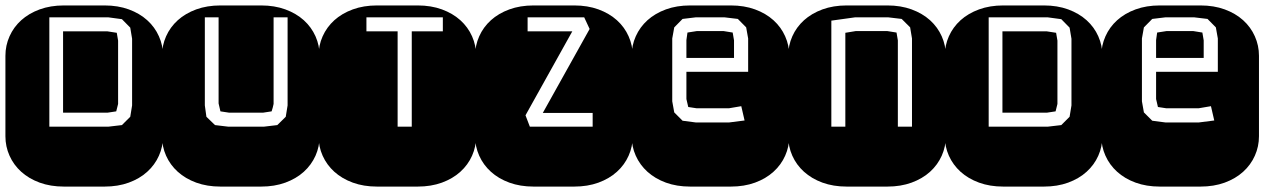

<svg xmlns="http://www.w3.org/2000/svg" viewBox="-22 -689 4669 709"><path d="M364.3 -668.9Q413.6 -668.9 453.6 -654.3Q493.7 -639.6 521.7 -614.3Q549.8 -588.9 564.9 -554.9Q580.1 -521 580.1 -482.9V-186Q580.1 -147.9 564.9 -114Q549.8 -80.1 521.7 -54.7Q493.7 -29.3 453.6 -14.6Q413.6 0 364.3 0H213.9Q164.6 0 124.5 -14.6Q84.5 -29.3 56.4 -54.7Q28.3 -80.1 13.2 -114Q-2 -147.9 -2 -186V-482.9Q-2 -521 13.2 -554.9Q28.3 -588.9 56.4 -614.3Q84.5 -639.6 124.5 -654.3Q164.6 -668.9 213.9 -668.9ZM465.8 -545.9 459 -586.9 428.2 -618.2 377.9 -625H160.2V-221.2H377.9L428.2 -227.1L459 -257.8L465.8 -299.8ZM407.2 -277.8 375 -272.9H210.9V-573.2H375L409.2 -567.9L414.1 -539.1V-305.2Z M942.4 -668.9Q991.7 -668.9 1031.7 -654.3Q1071.8 -639.6 1099.9 -614.3Q1127.9 -588.9 1143.1 -554.9Q1158.2 -521 1158.2 -482.9V-186Q1158.2 -147.9 1143.1 -114Q1127.9 -80.1 1099.9 -54.7Q1071.8 -29.3 1031.7 -14.6Q991.7 0 942.4 0H792Q742.7 0 702.6 -14.6Q662.6 -29.3 634.5 -54.7Q606.4 -80.1 591.3 -114Q576.2 -147.9 576.2 -186V-482.9Q576.2 -521 591.3 -554.9Q606.4 -588.9 634.5 -614.3Q662.6 -639.6 702.6 -654.3Q742.7 -668.9 792 -668.9ZM1040 -625H988.3V-305.2Q987.3 -298.8 985.1 -291.5Q982.9 -284.2 981 -277.8L949.2 -272.9H824.2L792 -277.8L785.2 -307.1V-625H734.4V-299.8L740.2 -257.8L772 -227.1L821.3 -221.2H952.1L1002 -227.1L1033.2 -257.8L1040 -299.8Z M1613.3 -625H1331.1V-573.2H1446.3V-221.2H1498.5V-573.2H1613.3ZM1520.5 -668.9Q1569.8 -668.9 1609.9 -654.3Q1649.9 -639.6 1678 -614.3Q1706.1 -588.9 1721.2 -554.9Q1736.3 -521 1736.3 -482.9V-186Q1736.3 -147.9 1721.2 -114Q1706.1 -80.1 1678 -54.7Q1649.9 -29.3 1609.9 -14.6Q1569.8 0 1520.5 0H1370.1Q1320.8 0 1280.8 -14.6Q1240.7 -29.3 1212.6 -54.7Q1184.6 -80.1 1169.4 -114Q1154.3 -147.9 1154.3 -186V-482.9Q1154.3 -521 1169.4 -554.9Q1184.6 -588.9 1212.6 -614.3Q1240.7 -639.6 1280.8 -654.3Q1320.8 -668.9 1370.1 -668.9Z M2166.5 -272H1982.4L2155.3 -582L2135.3 -625H1926.3V-573.2H2091.3L1918.5 -263.2L1934.6 -221.2H2166.5ZM2098.6 -668.9Q2147.9 -668.9 2188 -654.3Q2228 -639.6 2256.1 -614.3Q2284.2 -588.9 2299.3 -554.9Q2314.5 -521 2314.5 -482.9V-186Q2314.5 -147.9 2299.3 -114Q2284.2 -80.1 2256.1 -54.7Q2228 -29.3 2188 -14.6Q2147.9 0 2098.6 0H1948.2Q1898.9 0 1858.9 -14.6Q1818.8 -29.3 1790.8 -54.7Q1762.7 -80.1 1747.6 -114Q1732.4 -147.9 1732.4 -186V-482.9Q1732.4 -521 1747.6 -554.9Q1762.7 -588.9 1790.8 -614.3Q1818.8 -639.6 1858.9 -654.3Q1898.9 -668.9 1948.2 -668.9Z M2676.8 -668.9Q2726.1 -668.9 2766.1 -654.3Q2806.2 -639.6 2834.2 -614.3Q2862.3 -588.9 2877.4 -554.9Q2892.6 -521 2892.6 -482.9V-186Q2892.6 -147.9 2877.4 -114Q2862.3 -80.1 2834.2 -54.7Q2806.2 -29.3 2766.1 -14.6Q2726.1 0 2676.8 0H2526.4Q2477.1 0 2437 -14.6Q2397 -29.3 2368.9 -54.7Q2340.8 -80.1 2325.7 -114Q2310.5 -147.9 2310.5 -186V-482.9Q2310.5 -521 2325.7 -554.9Q2340.8 -588.9 2368.9 -614.3Q2397 -639.6 2437 -654.3Q2477.1 -668.9 2526.4 -668.9ZM2740.7 -546.9 2733.4 -587.9 2702.6 -619.1 2653.3 -625H2547.4L2498.5 -619.1L2467.8 -587.9L2460.4 -546.9V-314.9L2467.8 -273.9L2498.5 -243.2L2547.4 -236.8H2670.4L2727.5 -244.1L2715.3 -296.9L2669.4 -289.1H2550.8L2519.5 -293.9L2512.7 -323.2V-423.8H2740.7ZM2512.7 -475.1V-541L2516.6 -568.8L2550.8 -574.2H2650.4L2683.6 -568.8L2688.5 -540V-475.1Z M3345.7 -546.9 3338.9 -587.9 3307.6 -619.1 3257.8 -625H3135.7L3047.9 -612.8V-221.2H3099.6V-567.9L3137.7 -574.2H3254.9L3288.6 -568.8L3293.5 -540V-221.2H3345.7ZM3254.9 -668.9Q3304.2 -668.9 3344.2 -654.3Q3384.3 -639.6 3412.4 -614.3Q3440.4 -588.9 3455.6 -554.9Q3470.7 -521 3470.7 -482.9V-186Q3470.7 -147.9 3455.6 -114Q3440.4 -80.1 3412.4 -54.7Q3384.3 -29.3 3344.2 -14.6Q3304.2 0 3254.9 0H3104.5Q3055.2 0 3015.1 -14.6Q2975.1 -29.3 2947 -54.7Q2918.9 -80.1 2903.8 -114Q2888.7 -147.9 2888.7 -186V-482.9Q2888.7 -521 2903.8 -554.9Q2918.9 -588.9 2947 -614.3Q2975.1 -639.6 3015.1 -654.3Q3055.2 -668.9 3104.5 -668.9Z M3833 -668.9Q3882.3 -668.9 3922.4 -654.3Q3962.4 -639.6 3990.5 -614.3Q4018.6 -588.9 4033.7 -554.9Q4048.8 -521 4048.8 -482.9V-186Q4048.8 -147.9 4033.7 -114Q4018.6 -80.1 3990.5 -54.7Q3962.4 -29.3 3922.4 -14.6Q3882.3 0 3833 0H3682.6Q3633.3 0 3593.3 -14.6Q3553.2 -29.3 3525.1 -54.7Q3497.1 -80.1 3481.9 -114Q3466.8 -147.9 3466.8 -186V-482.9Q3466.8 -521 3481.9 -554.9Q3497.1 -588.9 3525.1 -614.3Q3553.2 -639.6 3593.3 -654.3Q3633.3 -668.9 3682.6 -668.9ZM3934.6 -545.9 3927.7 -586.9 3897 -618.2 3846.7 -625H3628.9V-221.2H3846.7L3897 -227.1L3927.7 -257.8L3934.6 -299.8ZM3876 -277.8 3843.8 -272.9H3679.7V-573.2H3843.8L3877.9 -567.9L3882.8 -539.1V-305.2Z M4411.1 -668.9Q4460.4 -668.9 4500.5 -654.3Q4540.5 -639.6 4568.6 -614.3Q4596.7 -588.9 4611.8 -554.9Q4627 -521 4627 -482.9V-186Q4627 -147.9 4611.8 -114Q4596.7 -80.1 4568.6 -54.7Q4540.5 -29.3 4500.5 -14.6Q4460.4 0 4411.1 0H4260.7Q4211.4 0 4171.4 -14.6Q4131.3 -29.3 4103.3 -54.7Q4075.2 -80.1 4060.1 -114Q4044.9 -147.9 4044.9 -186V-482.9Q4044.9 -521 4060.1 -554.9Q4075.2 -588.9 4103.3 -614.3Q4131.3 -639.6 4171.4 -654.3Q4211.4 -668.9 4260.7 -668.9ZM4475.1 -546.9 4467.8 -587.9 4437 -619.1 4387.7 -625H4281.7L4232.9 -619.1L4202.1 -587.9L4194.8 -546.9V-314.9L4202.1 -273.9L4232.9 -243.2L4281.7 -236.8H4404.8L4461.9 -244.1L4449.7 -296.9L4403.8 -289.1H4285.2L4253.9 -293.9L4247.1 -323.2V-423.8H4475.1ZM4247.1 -475.1V-541L4251 -568.8L4285.2 -574.2H4384.8L4418 -568.8L4422.9 -540V-475.1Z"/></svg>

Font: Monofett
Style: Regular
Weight: 400
Designer: vernon adams
Foundry: vernon adams
Version: Version 1.000